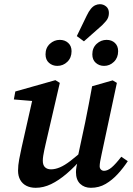

<svg xmlns="http://www.w3.org/2000/svg" viewBox="-20 -881 634 915"><path d="M150 14Q125 14 106 4.5Q87 -5 76.5 -23.5Q66 -42 66 -68Q66 -93 71.5 -122Q77 -151 83 -178L139 -426L156 -398L46 -407L53 -445L244 -499L265 -486L198 -197Q194 -180 191 -165.5Q188 -151 186 -138.5Q184 -126 184 -115Q184 -94 194.5 -84Q205 -74 223 -74Q243 -74 265.5 -83.5Q288 -93 316 -114.5Q344 -136 381 -169L392 -133H377Q337 -87 298.5 -54Q260 -21 223.5 -3.5Q187 14 150 14ZM413 14Q382 14 362 -5Q342 -24 342 -61Q342 -72 344.5 -86.5Q347 -101 354 -125H349L386 -298Q395 -341 403 -384Q411 -427 419 -470L517 -498L537 -486L464 -145Q460 -127 457.5 -112.5Q455 -98 455 -89Q455 -79 461 -73Q467 -67 476 -67Q493 -67 512 -83Q531 -99 558 -134L589 -113Q568 -81 541.5 -52Q515 -23 483.5 -4.5Q452 14 413 14ZM253 -567Q230 -567 213.5 -581.5Q197 -596 197 -622Q197 -653 217.5 -672Q238 -691 265 -691Q289 -691 305 -676.5Q321 -662 321 -637Q321 -606 301 -586.5Q281 -567 253 -567ZM380 -684 346 -709 393 -806Q403 -827 413 -839Q423 -851 434 -856Q445 -861 456 -861Q473 -861 486 -850Q499 -839 499 -819Q499 -809 496 -799.5Q493 -790 485.5 -781Q478 -772 467 -761ZM476 -567Q453 -567 436.5 -581.5Q420 -596 420 -622Q420 -653 440.5 -672Q461 -691 488 -691Q512 -691 527.5 -676.5Q543 -662 543 -637Q543 -606 523 -586.5Q503 -567 476 -567Z"/></svg>

Font: Source Serif 4 18pt SemiBold
Style: Italic
Weight: 600
Italic angle: -12°
Designer: Frank Grießhammer
Foundry: Adobe Systems Incorporated
Version: Version 4.004;hotconv 1.0.116;makeotfexe 2.5.65601